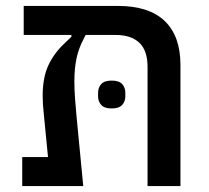

<svg xmlns="http://www.w3.org/2000/svg" viewBox="-20 -628 706 648"><path d="M55 -98H142L128 -241Q126 -258 125 -274Q124 -290 124 -304Q124 -366 143 -407Q162 -448 197 -481L221 -504V-510H60V-608H378Q483 -608 536 -557Q589 -506 589 -409V0H478V-402Q478 -458 450 -484Q422 -510 371 -510H269L262 -496Q245 -464 238 -430Q231 -396 231 -354Q231 -328 233 -299Q235 -270 238 -238L261 0H55ZM357 -262Q332 -262 321.5 -274Q311 -286 311 -303V-315Q311 -332 321.5 -344Q332 -356 357 -356Q382 -356 392.5 -344Q403 -332 403 -315V-303Q403 -286 392.5 -274Q382 -262 357 -262Z"/></svg>

Font: IBM Plex Sans Hebrew Medm
Style: Regular
Weight: 500
Designer: Mike Abbink, Paul van der Laan, Pieter van Rosmalen, Yanek Iontef
Foundry: Bold Monday
Version: Version 1.3